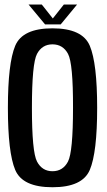

<svg xmlns="http://www.w3.org/2000/svg" viewBox="-20 -802 462 827"><path d="M206 4.5Q77 4.5 45.5 -70.2Q14 -145 14 -337.5Q14 -529.5 45.5 -604.8Q77 -680 206 -680Q335 -680 366.8 -604.8Q398.5 -529.5 398.5 -337.5Q398.5 -145 366.8 -70.2Q335 4.5 206 4.5ZM206 -64.5Q251 -64.5 272.8 -106Q294.5 -147.5 294.5 -337.5Q295 -529 273 -570Q251 -611 206 -611Q161.5 -611 139.5 -570Q117.5 -529 117.5 -337.5Q117.5 -147.5 139.5 -106Q161.5 -64.5 206 -64.5ZM160 -782.5 207.5 -722.5 255 -782.5H312L241.5 -697H174L103 -782.5Z"/></svg>

Font: Anybody Narrow Medium
Style: Regular
Weight: 500
Width: 3
Designer: Tyler Finck
Foundry: Etcetera Type Company
Version: Version 1.000; ttfautohint (v1.8)